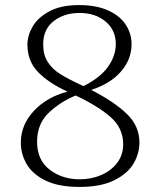

<svg xmlns="http://www.w3.org/2000/svg" viewBox="-20 -723 629 756"><path d="M529 -162Q529 -118 505.5 -78.5Q482 -39 429.5 -13Q377 13 293 13Q209 13 157.5 -13Q106 -39 84 -78.5Q62 -118 62 -161Q62 -232 114 -287Q166 -342 246 -362Q172 -396 130 -439Q88 -482 88 -547Q88 -583 108.5 -618.5Q129 -654 174.5 -678.5Q220 -703 291 -703Q359 -703 405.5 -682Q452 -661 475 -626Q498 -591 498 -549Q498 -489 456 -441Q414 -393 339 -369Q429 -323 479 -275Q529 -227 529 -162ZM302 -387 309 -384Q376 -418 406 -461Q436 -504 436 -550Q436 -604 396 -638Q356 -672 293 -672Q233 -672 191.5 -640Q150 -608 150 -548Q150 -507 168 -479Q186 -451 217 -431.5Q248 -412 302 -387ZM465 -155Q465 -219 415 -262.5Q365 -306 278 -347Q217 -322 171.5 -278.5Q126 -235 126 -165Q126 -93 175.5 -55Q225 -17 294 -17Q340 -17 379 -34Q418 -51 441.5 -82Q465 -113 465 -155Z"/></svg>

Font: Arima Madurai Light
Style: Regular
Weight: 300
Designer: Joana Correia and Natanael Gama
Foundry: NDISCOVER
Version: Version 1.019